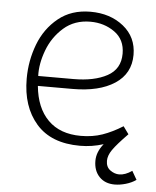

<svg xmlns="http://www.w3.org/2000/svg" viewBox="-49 -547 598 734"><g transform="rotate(5 250.0 -180.0)"><path d="M500 120Q483 132 460.5 138.5Q438 145 418 145Q381 145 359 122Q337 99 337 61Q337 27 363 -5Q319 9 273 9Q162 9 105 -56.5Q48 -122 48 -229Q48 -298 72 -361Q96 -424 146 -464.5Q196 -505 269 -505Q345 -505 396 -464Q447 -423 447 -355Q447 -283 387.5 -244Q328 -205 226 -205H93Q101 -121 147 -75Q193 -29 273 -29Q318 -29 355.5 -42Q393 -55 433 -80L454 -51Q412 -8 396.5 14.5Q381 37 381 57Q381 81 397.5 93Q414 105 432 105Q455 105 481 87ZM91 -243H226Q306 -243 355.5 -270Q405 -297 405 -356Q405 -410 365 -438.5Q325 -467 272 -467Q211 -467 169.5 -430.5Q128 -394 108.5 -341.5Q89 -289 91 -243Z"/></g></svg>

Font: Bellota Light
Style: Regular
Weight: 300
Designer: Kemie Guaida
Foundry: Kemie Guaida
Version: Version 4.001